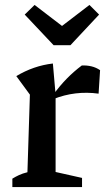

<svg xmlns="http://www.w3.org/2000/svg" viewBox="-20 -757 434 777"><path d="M379 -378Q284 -391 196 -356V-374Q222 -410 250.5 -439Q279 -468 311 -492Q331 -493 350 -488.5Q369 -484 385 -473ZM30 0V-34Q43 -42 57 -48.5Q71 -55 91 -60L101 -374L46 -449Q116 -491 194 -500L205 -374V-61L312 -37V0ZM197 -574 80 -698 120 -737 231 -652 342 -737 381 -698 265 -574Z"/></svg>

Font: Piazzolla 24pt SemiBold
Style: Regular
Weight: 600
Designer: Juan Pablo del Peral
Foundry: Huerta Tipografica
Version: Version 2.005